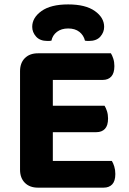

<svg xmlns="http://www.w3.org/2000/svg" viewBox="-20 -848 584 870"><path d="M70.8 -423.8H219.4V-6.5Q210.1 -4 191.5 -0.8Q172.9 2.3 152 2.3Q114.5 2.3 92.6 -19.7Q70.8 -41.7 70.8 -79ZM219.4 -181.9 70.8 -182.1V-525.2Q70.8 -562.7 92.6 -584.6Q114.5 -606.5 152 -606.5Q172.9 -606.5 191.5 -603.5Q210.1 -600.5 219.4 -597.7ZM152 -249.1V-368.8H453.8Q459.8 -359.5 464.7 -344.4Q469.6 -329.3 469.6 -311Q469.6 -279 455.5 -264.1Q441.4 -249.1 416.6 -249.1ZM152 2.3V-118.9H486.7Q492.8 -109.6 497.7 -93.9Q502.6 -78.2 502.6 -59.6Q502.6 -27.6 488.5 -12.7Q474.4 2.3 449.5 2.3ZM152 -485.8V-606.5H482.5Q488.5 -597.2 493.4 -582.1Q498.3 -567 498.3 -548.6Q498.3 -516.7 484.2 -501.2Q470.2 -485.8 445.3 -485.8ZM289 -719Q258 -719 238 -703.6Q218 -688.1 213 -663.7Q208.4 -662.7 204.3 -662.6Q200.2 -662.4 195.2 -662.4Q161 -662.4 143.5 -682.2Q126 -702 126 -726.3Q126 -767.9 168 -797.9Q210 -828 289 -828Q367.4 -828 409.7 -798.1Q451.9 -768.2 451.9 -726.3Q451.9 -702 434.8 -682.2Q417.7 -662.4 382.7 -662.4Q378.5 -662.4 374.1 -662.6Q369.7 -662.7 365 -663.7Q359.2 -688.1 339.7 -703.6Q320.2 -719 289 -719Z"/></svg>

Font: Baloo Bhaijaan 2
Style: Regular
Weight: 400
Designer: Sanskriti Dholi, Noopur Datye and Ek Type
Foundry: Ek Type
Version: Version 1.701